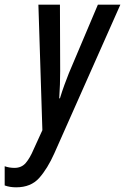

<svg xmlns="http://www.w3.org/2000/svg" viewBox="-100 -559 534 820"><path d="M-31 241Q-58 241 -80 233V151Q-60 158 -38 158Q-8 158 10 137Q28 116 44 78L81 -3L64 -539H156L157 -256Q157 -228 156 -198.5Q155 -169 153 -139H156Q165 -169 175.5 -197.5Q186 -226 194 -246L318 -539H414L132 96Q103 161 67.5 201Q32 241 -31 241Z"/></svg>

Font: Noto Sans ExtraCondensed Medium
Style: Italic
Weight: 500
Width: 2
Italic angle: -12°
Designer: Monotype Design Team
Foundry: Monotype Imaging Inc.
Version: Version 2.013; ttfautohint (v1.8.4.7-5d5b)